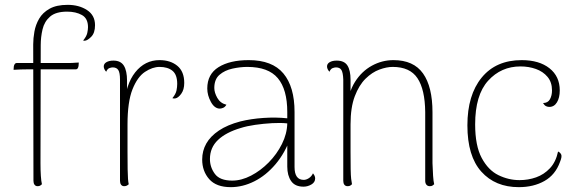

<svg xmlns="http://www.w3.org/2000/svg" viewBox="-20 -760 2394 792"><path d="M135 8Q127 8 122.5 2Q118 -4 118 -14L117 -577Q117 -602 122 -630Q127 -658 141.5 -683Q156 -708 184.5 -724Q213 -740 259 -740Q306 -740 339 -718.5Q372 -697 372 -656Q372 -624 356 -608Q340 -592 329 -592Q328 -592 326.5 -592Q325 -592 323 -593Q337 -610 340 -624Q343 -638 343 -648Q343 -684 318 -698Q293 -712 257 -712Q210 -712 186.5 -691.5Q163 -671 155.5 -639Q148 -607 148 -574L147 -87Q147 -57 148.5 -34.5Q150 -12 153 0Q150 3 146 5.5Q142 8 135 8ZM36 -472 37 -486Q38 -492 41 -496Q44 -500 48 -500H253Q257 -500 264 -500Q271 -500 279 -500.5Q287 -501 294 -501.5Q301 -502 305 -502L304 -488Q303 -482 300.5 -478Q298 -474 293 -474H96Q86 -474 66 -473.5Q46 -473 36 -472Z M492 8Q484 8 479.5 2Q475 -4 475 -14V-432Q475 -460 468 -471Q461 -482 445 -482Q439 -482 431 -479Q423 -476 418 -464Q408 -475 408 -486Q408 -497 419 -503.5Q430 -510 448 -510Q478 -510 491 -489Q504 -468 504 -427V-327L492 -319Q498 -412 538 -462Q578 -512 638 -512Q683 -512 711.5 -488.5Q740 -465 740 -418Q740 -390 727.5 -373Q715 -356 703 -354Q696 -353 691 -355Q705 -372 708 -386.5Q711 -401 711 -414Q711 -452 691.5 -468Q672 -484 638 -484Q609 -484 578 -463.5Q547 -443 526.5 -391.5Q506 -340 506 -247Q506 -177 506 -132.5Q506 -88 506.5 -62Q507 -36 508 -22.5Q509 -9 511 0Q508 3 503.5 5.5Q499 8 492 8Z M1232 10Q1197 10 1181 -13Q1165 -36 1165 -73V-206L1179 -194Q1156 -129 1116.5 -82.5Q1077 -36 1029 -12Q981 12 932 12Q872 12 843 -21Q814 -54 814 -102Q814 -138 831 -168Q848 -198 883 -221.5Q918 -245 971 -259Q1015 -270 1067 -273.5Q1119 -277 1165 -272V-298Q1165 -391 1126 -437.5Q1087 -484 1000 -484Q971 -484 939 -477Q907 -470 885.5 -451.5Q864 -433 864 -397Q864 -378 876.5 -356Q889 -334 914 -328Q908 -318 900 -315Q892 -312 887 -312Q865 -312 850 -339.5Q835 -367 835 -395Q835 -454 881.5 -483Q928 -512 1006 -512Q1103 -512 1149 -457Q1195 -402 1195 -298V-71Q1195 -18 1233 -18Q1243 -18 1254 -25Q1265 -32 1271 -45Q1276 -39 1278 -34Q1280 -29 1280 -24Q1280 -8 1264.5 1Q1249 10 1232 10ZM938 -15Q976 -15 1015.5 -35.5Q1055 -56 1088.5 -90Q1122 -124 1143 -166Q1164 -208 1165 -251Q1138 -254 1102.5 -252Q1067 -250 1032.5 -245Q998 -240 973 -232Q912 -214 879 -182.5Q846 -151 846 -104Q846 -70 866.5 -42.5Q887 -15 938 -15Z M1414 8Q1405 8 1400.5 2Q1396 -4 1396 -14V-432Q1395 -460 1388.5 -471Q1382 -482 1366 -482Q1360 -482 1352 -479Q1344 -476 1339 -464Q1329 -475 1329 -486Q1329 -497 1340 -503.5Q1351 -510 1369 -510Q1400 -510 1413 -490Q1426 -470 1426 -431V-327L1413 -319Q1417 -379 1444.5 -422.5Q1472 -466 1514 -489Q1556 -512 1603 -512Q1686 -512 1725 -457Q1764 -402 1764 -297V-87Q1765 -57 1766.5 -34.5Q1768 -12 1771 0Q1768 3 1764 5.5Q1760 8 1753 8Q1744 8 1739 2Q1734 -4 1734 -14V-298Q1733 -391 1702 -437.5Q1671 -484 1600 -484Q1575 -484 1545 -473Q1515 -462 1488 -435.5Q1461 -409 1443.5 -363Q1426 -317 1426 -247Q1426 -177 1426 -132.5Q1426 -88 1426.5 -62Q1427 -36 1428.5 -22.5Q1430 -9 1432 0Q1429 3 1425 5.5Q1421 8 1414 8Z M2120 12Q2023 12 1965.5 -52Q1908 -116 1908 -243Q1908 -368 1967 -440Q2026 -512 2132 -512Q2204 -512 2246.5 -478.5Q2289 -445 2289 -387Q2289 -357 2277.5 -338Q2266 -319 2246 -319Q2239 -319 2232.5 -322Q2226 -325 2220 -335Q2240 -335 2248.5 -350.5Q2257 -366 2257 -387Q2257 -421 2238.5 -443Q2220 -465 2190.5 -475.5Q2161 -486 2127 -486Q2047 -486 1993.5 -427Q1940 -368 1940 -247Q1940 -159 1967 -108.5Q1994 -58 2036 -37.5Q2078 -17 2123 -17Q2159 -17 2191.5 -28.5Q2224 -40 2248.5 -66Q2273 -92 2282 -135Q2291 -131 2295 -122.5Q2299 -114 2290 -92Q2271 -39 2226 -13.5Q2181 12 2120 12Z"/></svg>

Font: Arima Thin
Style: Regular
Weight: 100
Designer: Joana Correia and Natanael Gama
Foundry: NDISCOVER
Version: Version 1.101;gftools[0.9.23]